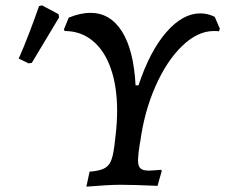

<svg xmlns="http://www.w3.org/2000/svg" viewBox="-20 -691 842 718"><path d="M802 -584 799 -574Q793 -575 780 -575Q719 -575 661 -519Q603 -463 561 -367.5Q519 -272 504 -158V-161L498 -119Q496 -99 496 -92Q496 -70 505 -61.5Q514 -53 536 -53Q549 -53 582 -56L585 -52L569 4Q479 0 431 0Q387 0 303 7L315 -49Q351 -52 368.5 -60.5Q386 -69 394.5 -88Q403 -107 408 -148L412 -183V-182Q418 -232 418 -276Q418 -367 394.5 -434.5Q371 -502 326.5 -538.5Q282 -575 222 -575L219 -581L237 -625Q281 -643 318 -643Q392 -643 436 -573.5Q480 -504 487 -372H498Q540 -499 601.5 -570Q663 -641 729 -641Q757 -641 783 -628ZM99 -456 87 -454 50 -472Q85 -551 126 -668L137 -671L199 -638L201 -626Z"/></svg>

Font: Alegreya Medium
Style: Italic
Weight: 500
Italic angle: -7°
Designer: Juan Pablo del Peral
Foundry: Huerta Tipografica
Version: Version 2.008; ttfautohint (v1.8)